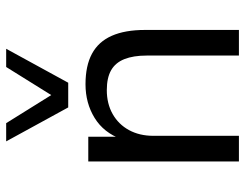

<svg xmlns="http://www.w3.org/2000/svg" viewBox="-106 -688 794 622"><g transform="rotate(-90 291.0 -377.0)"><path d="M79 0V-488H159V-380H151Q172 -438 220 -467.5Q268 -497 329 -497Q389 -497 428 -476Q467 -455 486 -412Q505 -369 505 -304V0H422V-299Q422 -342 410.5 -371Q399 -400 374.5 -414Q350 -428 310 -428Q266 -428 232.5 -409Q199 -390 180.5 -356Q162 -322 162 -277V0ZM254 -553 144 -754H203L294 -608L385 -754H444L334 -553Z"/></g></svg>

Font: Nunito Sans 11pt
Style: Regular
Weight: 400
Version: Version 3.101;gftools[0.9.27]